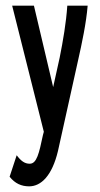

<svg xmlns="http://www.w3.org/2000/svg" viewBox="-20 -485 353 679"><path d="M83 174C125 174 164 137 185 49L256 -271C270 -333 285 -404 290 -465H218C214 -405 203 -341 191 -281L168 -177L100 -465H23L135 -19L132 -8C118 58 110 94 85 94C67 94 54 84 39 64L14 140C33 164 56 174 83 174Z"/></svg>

Font: Inconsolata ExtraCondensed
Style: Bold
Weight: 700
Width: 2
Monospace: yes
Designer: Raph Levien, Cyreal, Brenton Simpson
Foundry: Raph Levien, Cyreal, Google
Version: Version 3.100